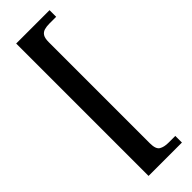

<svg xmlns="http://www.w3.org/2000/svg" viewBox="-344 -813 1085 1085"><g transform="rotate(-45 198.5 -270.0)"><path d="M89.5 -799H356.2V-746H301.3Q279.3 -746 261.9 -741Q244.5 -736 234.8 -721Q225.1 -706 225.1 -674V134Q225.1 181 246.2 193.5Q267.3 206 301.3 206H356.2V259H89.5Z"/></g></svg>

Font: Noto Serif Sinhala
Style: Regular
Weight: 400
Designer: Jelle Bosma - Monotype Design Team
Foundry: Monotype Imaging Inc.
Version: Version 2.006